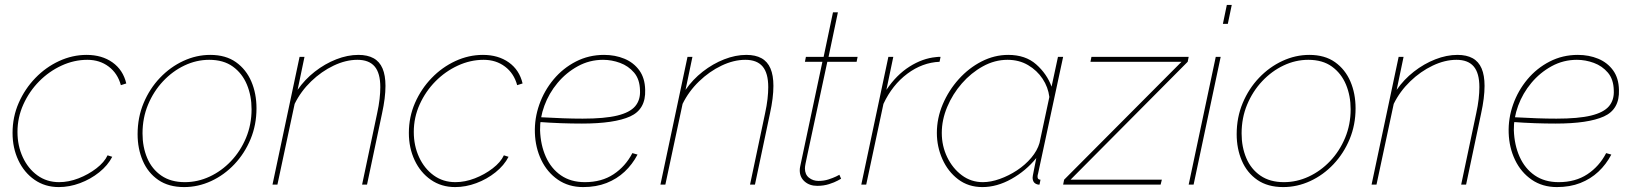

<svg xmlns="http://www.w3.org/2000/svg" viewBox="-20 -750 6642 780"><path d="M219 10Q163 10 120.5 -19.5Q78 -49 54.5 -99Q31 -149 31 -210Q31 -275 56 -332Q81 -389 123.5 -433Q166 -477 220 -502Q274 -527 332 -527Q394 -527 437 -496.5Q480 -466 493 -411L471 -404Q458 -452 421.5 -479.5Q385 -507 335 -507Q281 -507 230 -483.5Q179 -460 139 -419.5Q99 -379 75 -326Q51 -273 51 -214Q51 -158 72.5 -111.5Q94 -65 132 -37.5Q170 -10 220 -10Q259 -10 299 -25.5Q339 -41 371.5 -66Q404 -91 417 -119L436 -113Q418 -78 383 -50Q348 -22 305 -6Q262 10 219 10Z M728 10Q665 10 623 -19Q581 -48 560 -97Q539 -146 539 -205Q539 -273 563.5 -331.5Q588 -390 630 -434Q672 -478 725 -502.5Q778 -527 834 -527Q897 -527 938.5 -497.5Q980 -468 1001 -419Q1022 -370 1022 -310Q1022 -243 998 -185Q974 -127 932.5 -83Q891 -39 838 -14.5Q785 10 728 10ZM731 -10Q783 -10 831.5 -32.5Q880 -55 918.5 -95.5Q957 -136 979.5 -190Q1002 -244 1002 -306Q1002 -361 983 -406.5Q964 -452 926 -479.5Q888 -507 830 -507Q778 -507 729.5 -484Q681 -461 642.5 -420Q604 -379 581.5 -325Q559 -271 559 -208Q559 -153 578 -108Q597 -63 635.5 -36.5Q674 -10 731 -10Z M1197 -519H1217L1189 -385Q1218 -427 1259 -459Q1300 -491 1346 -509Q1392 -527 1436 -527Q1473 -527 1497.5 -513.5Q1522 -500 1534 -472Q1546 -444 1546 -401Q1546 -377 1542.5 -349Q1539 -321 1532 -289L1471 0H1451L1512 -289Q1519 -321 1522 -347.5Q1525 -374 1525 -396Q1525 -453 1502 -480Q1479 -507 1432 -507Q1385 -507 1335.5 -483.5Q1286 -460 1244 -419.5Q1202 -379 1177 -328L1107 0H1087Z M1829 10Q1773 10 1730.5 -19.5Q1688 -49 1664.5 -99Q1641 -149 1641 -210Q1641 -275 1666 -332Q1691 -389 1733.5 -433Q1776 -477 1830 -502Q1884 -527 1942 -527Q2004 -527 2047 -496.5Q2090 -466 2103 -411L2081 -404Q2068 -452 2031.5 -479.5Q1995 -507 1945 -507Q1891 -507 1840 -483.5Q1789 -460 1749 -419.5Q1709 -379 1685 -326Q1661 -273 1661 -214Q1661 -158 1682.5 -111.5Q1704 -65 1742 -37.5Q1780 -10 1830 -10Q1869 -10 1909 -25.5Q1949 -41 1981.5 -66Q2014 -91 2027 -119L2046 -113Q2028 -78 1993 -50Q1958 -22 1915 -6Q1872 10 1829 10Z M2349 10Q2290 10 2246.5 -20Q2203 -50 2179 -100Q2155 -150 2153 -210Q2151 -269 2171 -325.5Q2191 -382 2229 -427.5Q2267 -473 2319.5 -500Q2372 -527 2434 -527Q2479 -527 2516.5 -511.5Q2554 -496 2577 -464.5Q2600 -433 2601 -385Q2604 -306 2540 -277Q2476 -248 2344 -248Q2303 -248 2259.5 -249.5Q2216 -251 2162 -255L2170 -274Q2226 -271 2267.5 -269.5Q2309 -268 2347 -268Q2436 -268 2487.5 -280.5Q2539 -293 2560.5 -318.5Q2582 -344 2580 -383Q2579 -428 2556 -455Q2533 -482 2499 -494.5Q2465 -507 2430 -507Q2375 -507 2327.5 -481Q2280 -455 2245 -413Q2210 -371 2191.5 -320.5Q2173 -270 2174 -221Q2176 -161 2197.5 -113Q2219 -65 2259 -37.5Q2299 -10 2356 -10Q2424 -10 2472.5 -42Q2521 -74 2549 -128L2570 -122Q2549 -82 2517.5 -52.5Q2486 -23 2444 -6.5Q2402 10 2349 10Z M2773 -519H2793L2765 -385Q2794 -427 2835 -459Q2876 -491 2922 -509Q2968 -527 3012 -527Q3049 -527 3073.5 -513.5Q3098 -500 3110 -472Q3122 -444 3122 -401Q3122 -377 3118.5 -349Q3115 -321 3108 -289L3047 0H3027L3088 -289Q3095 -321 3098 -347.5Q3101 -374 3101 -396Q3101 -453 3078 -480Q3055 -507 3008 -507Q2961 -507 2911.5 -483.5Q2862 -460 2820 -419.5Q2778 -379 2753 -328L2683 0H2663Z M3229 -58Q3229 -62 3229.5 -66.5Q3230 -71 3231 -75L3321 -499H3250L3254 -519H3326L3364 -700H3384L3346 -519H3464L3460 -499H3341L3261 -126Q3255 -98 3252.5 -85.5Q3250 -73 3250 -66Q3250 -41 3266.5 -28Q3283 -15 3305 -15Q3327 -15 3345.5 -21Q3364 -27 3376.5 -33Q3389 -39 3390 -40L3397 -24Q3397 -24 3383.5 -16.5Q3370 -9 3348 -2Q3326 5 3300 5Q3269 5 3249 -12.5Q3229 -30 3229 -58Z M3589 -519H3609L3581 -385Q3622 -446 3675 -479.5Q3728 -513 3782 -518Q3787 -519 3792 -519Q3797 -519 3801 -519L3797 -499Q3727 -496 3666 -450.5Q3605 -405 3569 -328L3499 0H3479Z M3971 10Q3914 10 3872.5 -21.5Q3831 -53 3808.5 -103.5Q3786 -154 3786 -210Q3786 -270 3810 -326.5Q3834 -383 3875 -428.5Q3916 -474 3968 -500.5Q4020 -527 4076 -527Q4146 -527 4189.5 -488.5Q4233 -450 4252 -398L4278 -519H4299L4197 -44Q4196 -42 4195.5 -38.5Q4195 -35 4195 -32Q4195 -20 4207 -20L4203 0Q4201 0 4198.5 0Q4196 0 4194 -1Q4184 -4 4179.5 -11Q4175 -18 4175 -29Q4175 -32 4176 -37Q4177 -42 4180 -57.5Q4183 -73 4190 -108Q4148 -56 4089 -23Q4030 10 3971 10ZM3973 -10Q4005 -10 4041.5 -23Q4078 -36 4111.5 -58Q4145 -80 4169.5 -109Q4194 -138 4203 -169L4243 -356Q4238 -396 4215.5 -430Q4193 -464 4156.5 -485.5Q4120 -507 4073 -507Q4021 -507 3973 -480.5Q3925 -454 3887.5 -411Q3850 -368 3828 -315.5Q3806 -263 3806 -210Q3806 -157 3828 -111.5Q3850 -66 3887.5 -38Q3925 -10 3973 -10Z M4303 -20 4780 -499H4410L4414 -519H4809L4805 -499L4329 -20H4700L4695 0H4299Z M4919 -519H4939L4829 0H4809ZM4964 -730H4984L4968 -653H4948Z M5193 10Q5130 10 5088 -19Q5046 -48 5025 -97Q5004 -146 5004 -205Q5004 -273 5028.5 -331.5Q5053 -390 5095 -434Q5137 -478 5190 -502.5Q5243 -527 5299 -527Q5362 -527 5403.5 -497.5Q5445 -468 5466 -419Q5487 -370 5487 -310Q5487 -243 5463 -185Q5439 -127 5397.5 -83Q5356 -39 5303 -14.5Q5250 10 5193 10ZM5196 -10Q5248 -10 5296.5 -32.5Q5345 -55 5383.5 -95.5Q5422 -136 5444.5 -190Q5467 -244 5467 -306Q5467 -361 5448 -406.5Q5429 -452 5391 -479.5Q5353 -507 5295 -507Q5243 -507 5194.5 -484Q5146 -461 5107.5 -420Q5069 -379 5046.5 -325Q5024 -271 5024 -208Q5024 -153 5043 -108Q5062 -63 5100.5 -36.5Q5139 -10 5196 -10Z M5662 -519H5682L5654 -385Q5683 -427 5724 -459Q5765 -491 5811 -509Q5857 -527 5901 -527Q5938 -527 5962.5 -513.5Q5987 -500 5999 -472Q6011 -444 6011 -401Q6011 -377 6007.5 -349Q6004 -321 5997 -289L5936 0H5916L5977 -289Q5984 -321 5987 -347.5Q5990 -374 5990 -396Q5990 -453 5967 -480Q5944 -507 5897 -507Q5850 -507 5800.5 -483.5Q5751 -460 5709 -419.5Q5667 -379 5642 -328L5572 0H5552Z M6305 10Q6246 10 6202.5 -20Q6159 -50 6135 -100Q6111 -150 6109 -210Q6107 -269 6127 -325.5Q6147 -382 6185 -427.5Q6223 -473 6275.5 -500Q6328 -527 6390 -527Q6435 -527 6472.5 -511.5Q6510 -496 6533 -464.5Q6556 -433 6557 -385Q6560 -306 6496 -277Q6432 -248 6300 -248Q6259 -248 6215.5 -249.5Q6172 -251 6118 -255L6126 -274Q6182 -271 6223.5 -269.5Q6265 -268 6303 -268Q6392 -268 6443.5 -280.5Q6495 -293 6516.5 -318.5Q6538 -344 6536 -383Q6535 -428 6512 -455Q6489 -482 6455 -494.5Q6421 -507 6386 -507Q6331 -507 6283.5 -481Q6236 -455 6201 -413Q6166 -371 6147.5 -320.5Q6129 -270 6130 -221Q6132 -161 6153.5 -113Q6175 -65 6215 -37.5Q6255 -10 6312 -10Q6380 -10 6428.5 -42Q6477 -74 6505 -128L6526 -122Q6505 -82 6473.5 -52.5Q6442 -23 6400 -6.5Q6358 10 6305 10Z"/></svg>

Font: Raleway Thin Thin
Style: Italic
Weight: 250
Italic angle: -12°
Version: Version 4.026